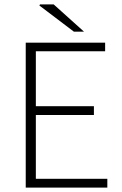

<svg xmlns="http://www.w3.org/2000/svg" viewBox="-20 -853 555 873"><path d="M97 0V-659H458V-620H143V-370H407V-330H143V-40H468V0ZM316 -709 159 -828 162 -833H224L362 -709Z"/></svg>

Font: Mada Light
Style: Regular
Weight: 300
Designer: Khaled Hosny
Version: Version 1.5